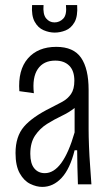

<svg xmlns="http://www.w3.org/2000/svg" viewBox="-20 -724 435 754"><path d="M146 10Q123 10 98.5 -2Q74 -14 57.5 -43.5Q41 -73 41 -123Q41 -188 74 -226.5Q107 -265 180 -301Q204 -313 225 -324.5Q246 -336 259 -355Q272 -374 272 -407Q272 -446 252 -466Q232 -486 197 -486Q151 -486 128.5 -453Q106 -420 113 -358L56 -366Q50 -449 89.5 -494.5Q129 -540 201 -540Q269 -540 298.5 -497Q328 -454 328 -371V-215Q328 -189 329.5 -150Q331 -111 334 -71Q337 -31 339 0H286Q285 -31 284 -67Q283 -103 283 -134H273Q255 -61 222 -25.5Q189 10 146 10ZM156 -44Q227 -44 273 -204V-300Q252 -283 222.5 -269Q193 -255 165 -237.5Q137 -220 118 -192Q99 -164 99 -120Q99 -82 114.5 -63Q130 -44 156 -44ZM106 -704H151Q148 -668 161 -652Q174 -636 194 -636Q214 -636 228.5 -651Q243 -666 239 -704H283Q286 -660 272.5 -636.5Q259 -613 237.5 -604.5Q216 -596 195 -596Q173 -596 151 -605.5Q129 -615 116 -639Q103 -663 106 -704Z"/></svg>

Font: Bricolage Grotesque 12pt Condensed ExtraLight
Style: Regular
Weight: 200
Width: 3
Designer: Mathieu Triay
Foundry: Atelier Triay
Version: Version 1.001; ttfautohint (v1.8.4.7-5d5b);gftools[0.9.33.de